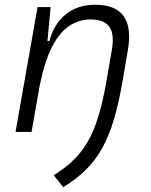

<svg xmlns="http://www.w3.org/2000/svg" viewBox="-20 -547 626 796"><path d="M44.4 0 135.7 -517.6H189.9L176.8 -377H184.6Q204.1 -448.7 253.2 -488Q302.2 -527.3 374.5 -527.3Q542 -527.3 510.3 -340.3L488.8 -214.8Q473.1 -122.1 452.6 -53Q432.1 16.1 403.6 67.4Q375 118.7 335.4 157.5Q295.9 196.3 242.2 229L202.6 179.2Q267.1 140.1 308.6 90.8Q350.1 41.5 376.7 -31.5Q403.3 -104.5 421.9 -213.9L444.3 -344.2Q454.6 -405.3 433.3 -435.8Q412.1 -466.3 355 -466.3Q308.6 -466.3 268.3 -440.4Q228 -414.6 196.5 -354.2Q165 -293.9 144.5 -191.9L110.8 0Z"/></svg>

Font: Cascadia Code Light
Style: Italic
Weight: 300
Italic angle: -10°
Monospace: yes
Designer: Aaron Bell
Foundry: Saja Typeworks
Version: Version 2404.023; ttfautohint (v1.8.4)